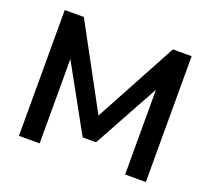

<svg xmlns="http://www.w3.org/2000/svg" viewBox="-120 -858 1108 1011"><g transform="rotate(20 434.0 -352.5)"><path d="M79 0V-705H186L452 -214H420L685 -705H790V0H674V-515H696L472 -107H397L171 -516H195V0Z"/></g></svg>

Font: NunitoSans3
Style: Bold
Weight: 700
Designer: Vernon Adams
Foundry: Vernon Adams
Version: Version 3.101;gftools[0.9.27]